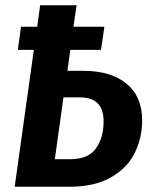

<svg xmlns="http://www.w3.org/2000/svg" viewBox="-20 -712 578 732"><path d="M522 -253Q522 -187 494 -129.5Q466 -72 403.5 -36Q341 0 244 0H36L109 -522H48L60 -610H122L133 -692H272L260 -610H378L365 -522H248L237 -442H297Q403 -442 462.5 -393Q522 -344 522 -253ZM375 -249Q375 -296 352 -318.5Q329 -341 281 -341H222L189 -105H247Q317 -105 346 -146.5Q375 -188 375 -249Z"/></svg>

Font: Fira Sans Condensed SemiBold
Style: Italic
Weight: 600
Width: 3
Italic angle: -8°
Designer: bBox Type GmbH & Carrois Corporate GbR & Edenspiekermann AG
Foundry: bBox Type GmbH & Carrois Corporate GbR & Edenspiekermann AG
Version: Version 4.301